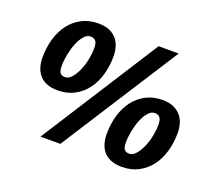

<svg xmlns="http://www.w3.org/2000/svg" viewBox="-102 -743 1049 899"><g transform="rotate(20 423.0 -294.0)"><path d="M55 -351Q55 -401 67.5 -444.5Q80 -488 104.5 -520.5Q129 -553 165 -572Q201 -591 247 -591Q281 -591 303.5 -581Q326 -571 340 -554Q354 -537 360 -515Q366 -493 366 -470Q366 -421 353.5 -377.5Q341 -334 316.5 -301.5Q292 -269 256 -250Q220 -231 174 -231Q140 -231 117 -241Q94 -251 80.5 -268Q67 -285 61 -306.5Q55 -328 55 -351ZM153 -346Q153 -320 161 -310.5Q169 -301 185 -301Q203 -301 218 -318.5Q233 -336 244.5 -362Q256 -388 262 -418.5Q268 -449 268 -475Q268 -501 259 -511Q250 -521 234 -521Q216 -521 201 -503.5Q186 -486 175.5 -460Q165 -434 159 -403.5Q153 -373 153 -346ZM460 -117Q460 -167 472.5 -210.5Q485 -254 509.5 -286.5Q534 -319 570 -338Q606 -357 652 -357Q686 -357 708.5 -346.5Q731 -336 745 -319Q759 -302 765 -280.5Q771 -259 771 -236Q771 -187 758.5 -143.5Q746 -100 721.5 -67.5Q697 -35 661 -16Q625 3 579 3Q545 3 522 -7Q499 -17 485.5 -33.5Q472 -50 466 -72Q460 -94 460 -117ZM558 -112Q558 -86 566 -76.5Q574 -67 590 -67Q608 -67 623 -84.5Q638 -102 649.5 -128Q661 -154 667 -184.5Q673 -215 673 -241Q673 -266 664.5 -276.5Q656 -287 639 -287Q621 -287 606 -269.5Q591 -252 580.5 -226Q570 -200 564 -169.5Q558 -139 558 -112ZM548 -587H648L272 0H173Z"/></g></svg>

Font: Amaranth
Style: Italic
Weight: 400
Designer: Gesine Todt
Foundry: Gesine Todt
Version: Version 1.001